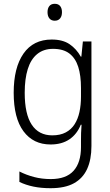

<svg xmlns="http://www.w3.org/2000/svg" viewBox="-20 -750 581 1010"><path d="M252 -542Q310 -542 346 -517.5Q382 -493 405 -452H408L416 -532H461V18Q461 89 438.5 138.5Q416 188 369 214Q322 240 246 240Q196 240 155.5 231.5Q115 223 82 207V152Q117 170 158.5 181Q200 192 247 192Q328 192 367 148.5Q406 105 406 24V-8Q406 -28 406.5 -50Q407 -72 409 -94H405Q385 -44 345 -17Q305 10 246 10Q155 10 103.5 -59.5Q52 -129 52 -262Q52 -394 103.5 -468Q155 -542 252 -542ZM259 -493Q209 -493 175.5 -465.5Q142 -438 126 -386.5Q110 -335 110 -262Q110 -150 147 -94Q184 -38 255 -38Q297 -38 326 -53.5Q355 -69 372.5 -96.5Q390 -124 398 -161Q406 -198 406 -241V-287Q406 -353 391.5 -398.5Q377 -444 345 -468.5Q313 -493 259 -493ZM268 -730Q287 -730 296.5 -718Q306 -706 306 -686Q306 -665 296 -653Q286 -641 268 -641Q250 -641 240 -653Q230 -665 230 -686Q230 -706 239.5 -718Q249 -730 268 -730Z"/></svg>

Font: Noto Sans Thai SemiCondensed Light
Style: Regular
Weight: 300
Width: 4
Designer: Monotype Design Team
Foundry: Monotype Imaging Inc.
Version: Version 2.001